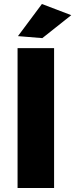

<svg xmlns="http://www.w3.org/2000/svg" viewBox="-20 -942 377 962"><path d="M68 -701H251V0H68ZM190 -922 337 -866 192 -751 70 -761Z"/></svg>

Font: Montserrat arm2
Style: Bold
Weight: 700
Designer: Julieta Ulanovsky
Foundry: Julieta Ulanovsky
Version: Version 6.000